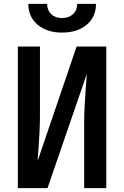

<svg xmlns="http://www.w3.org/2000/svg" viewBox="-20 -970 640 990"><path d="M72 0V-730H186V-373Q186 -337 184 -294Q182 -251 179 -210Q176 -169 174 -140L375 -730H528V0H414V-346Q414 -381 416.5 -426Q419 -471 422 -514.5Q425 -558 428 -590L225 0ZM300 -802Q222 -802 174 -842.5Q126 -883 126 -950H223Q223 -917 244 -897Q265 -877 300 -877Q335 -877 356.5 -897Q378 -917 378 -950H475Q475 -883 427 -842.5Q379 -802 300 -802Z"/></svg>

Font: NKDuy Mono
Style: Bold
Weight: 700
Monospace: yes
Designer: NKDuy
Foundry: NKDuy
Version: Version 2.251; ttfautohint (v1.8.4.7-5d5b)